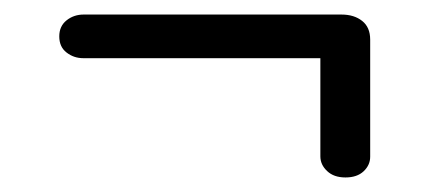

<svg xmlns="http://www.w3.org/2000/svg" viewBox="-20 -444 603 264"><path d="M61.5 -394Q61.5 -408 71.5 -416Q81.5 -424 95 -424H449.5Q467 -424 478 -415.2Q489 -406.5 489 -389.5V-228.5Q489 -217 480 -208.5Q471 -200 455 -200Q439 -200 429.8 -208.8Q420.5 -217.5 420.5 -229V-364H94.5Q81.5 -364 71.5 -371.8Q61.5 -379.5 61.5 -394Z"/></svg>

Font: Fraunces 9pt SemiBold
Style: Regular
Weight: 600
Version: Version 1.000;[b76b70a41]